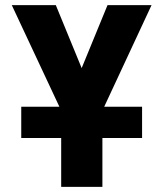

<svg xmlns="http://www.w3.org/2000/svg" viewBox="-20 -730 640 750"><path d="M63 -191V-313H212L26 -710H198L299 -464L400 -710H572L387 -313H535V-191H380V0H219V-191Z"/></svg>

Font: Geist Mono ExtraBold
Style: Regular
Weight: 800
Monospace: yes
Designer: Basement.studio, Andrés Briganti, Mateo Zaragoza
Foundry: Basement.studio, Vercel, Andrés Briganti, Guido Ferreyra, Mateo Zaragoza
Version: Version 1.500; ttfautohint (v1.8.4.7-5d5b)